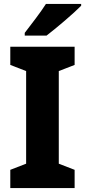

<svg xmlns="http://www.w3.org/2000/svg" viewBox="-20 -950 430 970"><path d="M390 -921V-930H212C184 -886 138 -827 105 -784V-770H215C266 -809 354 -884 390 -921ZM357 0V-92L277 -123V-591L357 -622V-714H32V-622L112 -591V-123L32 -92V0Z"/></svg>

Font: Noto Sans Lao Looped SemiCondensed ExtraBold
Style: Regular
Weight: 800
Width: 4
Designer: Mark Frömberg, Ben Mitchell
Foundry: The Fontpad Ltd
Version: Version 1.002